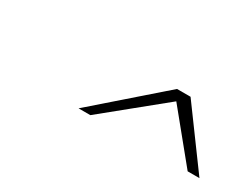

<svg xmlns="http://www.w3.org/2000/svg" viewBox="-32 -787 488 381"><g transform="rotate(30 212.5 -596.5)"><path d="M298 -662H329L425 -531H398L309 -640L175 -531H148Z"/></g></svg>

Font: Exo ExtraLight
Style: Italic
Weight: 275
Italic angle: -9°
Designer: Natanael Gama
Foundry: Natanael Gama
Version: Version 1.500; ttfautohint (v1.6)